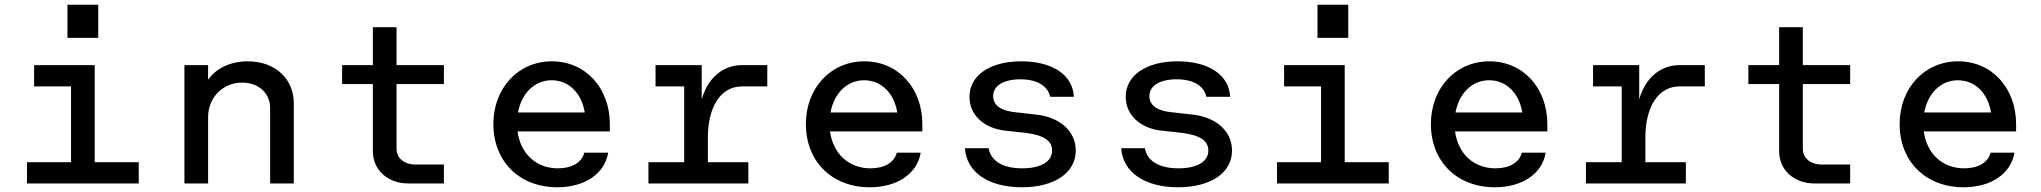

<svg xmlns="http://www.w3.org/2000/svg" viewBox="-20 -775 8620 811"><path d="M94 0H566V-90H380V-500H124V-410H280V-90H94ZM265 -615H395V-755H265Z M1121 -319V0H1221V-339C1221 -443 1141 -516 1027 -516C953 -516 892 -486 859 -438V-500H759V0H859V-280C859 -364 922 -427 1005 -426C1073 -425 1121 -381 1121 -319Z M1705 0H1855V-80H1735C1688 -80 1655 -107 1655 -146V-420H1855V-500H1655V-660H1555V-500H1425V-420H1555V-136C1555 -57 1618 0 1705 0Z M2334 16C2450 16 2534 -41 2549 -130H2448C2438 -89 2396 -64 2337 -64C2245 -64 2179 -125 2166 -220H2556V-250C2556 -404 2453 -516 2311 -516C2169 -516 2064 -403 2064 -251C2064 -93 2174 16 2334 16ZM2168 -300C2183 -381 2238 -436 2310 -436C2383 -436 2437 -381 2450 -300Z M2719 0H3141V-90H2970V-194C2970 -326 3026 -410 3114 -410H3221V-500H3114C3032 -500 2968 -443 2944 -355V-500H2749V-410H2870V-90H2719Z M3654 16C3770 16 3854 -41 3869 -130H3768C3758 -89 3716 -64 3657 -64C3565 -64 3499 -125 3486 -220H3876V-250C3876 -404 3773 -516 3631 -516C3489 -516 3384 -403 3384 -251C3384 -93 3494 16 3654 16ZM3488 -300C3503 -381 3558 -436 3630 -436C3703 -436 3757 -381 3770 -300Z M4296 16C4434 16 4524 -45 4524 -139C4524 -220 4458 -280 4357 -291L4268 -301C4207 -307 4175 -331 4175 -369C4175 -413 4219 -440 4290 -440C4360 -440 4405 -413 4416 -366H4516C4512 -458 4426 -516 4294 -516C4162 -516 4075 -457 4075 -366C4075 -290 4135 -233 4227 -223L4311 -214C4389 -204 4424 -181 4424 -139C4424 -92 4376 -64 4298 -64C4216 -64 4165 -95 4156 -149H4056C4062 -48 4155 16 4296 16Z M4956 16C5094 16 5184 -45 5184 -139C5184 -220 5118 -280 5017 -291L4928 -301C4867 -307 4835 -331 4835 -369C4835 -413 4879 -440 4950 -440C5020 -440 5065 -413 5076 -366H5176C5172 -458 5086 -516 4954 -516C4822 -516 4735 -457 4735 -366C4735 -290 4795 -233 4887 -223L4971 -214C5049 -204 5084 -181 5084 -139C5084 -92 5036 -64 4958 -64C4876 -64 4825 -95 4816 -149H4716C4722 -48 4815 16 4956 16Z M5374 0H5846V-90H5660V-500H5404V-410H5560V-90H5374ZM5545 -615H5675V-755H5545Z M6294 16C6410 16 6494 -41 6509 -130H6408C6398 -89 6356 -64 6297 -64C6205 -64 6139 -125 6126 -220H6516V-250C6516 -404 6413 -516 6271 -516C6129 -516 6024 -403 6024 -251C6024 -93 6134 16 6294 16ZM6128 -300C6143 -381 6198 -436 6270 -436C6343 -436 6397 -381 6410 -300Z M6679 0H7101V-90H6930V-194C6930 -326 6986 -410 7074 -410H7181V-500H7074C6992 -500 6928 -443 6904 -355V-500H6709V-410H6830V-90H6679Z M7645 0H7795V-80H7675C7628 -80 7595 -107 7595 -146V-420H7795V-500H7595V-660H7495V-500H7365V-420H7495V-136C7495 -57 7558 0 7645 0Z M8274 16C8390 16 8474 -41 8489 -130H8388C8378 -89 8336 -64 8277 -64C8185 -64 8119 -125 8106 -220H8496V-250C8496 -404 8393 -516 8251 -516C8109 -516 8004 -403 8004 -251C8004 -93 8114 16 8274 16ZM8108 -300C8123 -381 8178 -436 8250 -436C8323 -436 8377 -381 8390 -300Z"/></svg>

Font: Uncut Plan8
Style: Regular
Weight: 400
Designer: Kasper Nordkvist
Foundry: UNCUT.wtf
Version: Version 1.002;Glyphs 3.1.2 (3151)